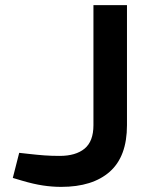

<svg xmlns="http://www.w3.org/2000/svg" viewBox="-20 -720 579 750"><path d="M219 10Q184 10 147.5 4.5Q111 -1 67 -14L30 -25L55 -123L91 -119Q126 -115 153.5 -113Q181 -111 213 -111Q276 -111 310.5 -139.5Q345 -168 345 -231V-700H476V-231Q476 -109 409 -49.5Q342 10 219 10Z"/></svg>

Font: REM Medium
Style: Regular
Weight: 500
Designer: Octavio Pardo
Foundry: Ashler Design
Version: Version 1.005;gftools[0.9.28]